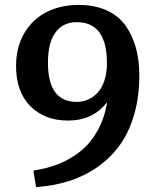

<svg xmlns="http://www.w3.org/2000/svg" viewBox="-20 -592 640 788"><path d="M127.9 175.8 117.2 107.9Q174.8 99.6 223.4 79.8Q272 60.1 312.3 27.1Q352.5 -5.9 380.1 -55.2Q407.7 -104.5 418.9 -167L418 -170.9Q360.8 -97.2 258.8 -97.2Q163.6 -97.2 104.7 -156.2Q45.9 -215.3 45.9 -320.8Q45.9 -398.4 79.8 -456.1Q113.8 -513.7 171.6 -542.7Q229.5 -571.8 303.2 -571.8Q369.1 -571.8 418.5 -549.1Q467.8 -526.4 496.1 -485.8Q524.4 -445.3 538.1 -394.5Q551.8 -343.8 551.8 -282.2Q551.8 -193.8 530.3 -120.6Q508.8 -47.4 470.7 4.9Q432.6 57.1 379.2 94.2Q325.7 131.3 262.9 151.1Q200.2 170.9 127.9 175.8ZM294.9 -173.8Q318.8 -173.8 340.3 -182.9Q361.8 -191.9 379.6 -210.4Q397.5 -229 408.2 -260.5Q418.9 -292 418.9 -333Q418.9 -501 294.9 -501Q238.8 -501 207.8 -459Q176.8 -417 176.8 -334Q176.8 -173.8 294.9 -173.8Z"/></svg>

Font: Literata Book SemiBold
Style: Regular
Weight: 600
Designer: Latin by Veronika Burian and Jose Scaglione. Greek by Irene Vlachou. Cyrillic by Vera Evstafieva
Foundry: TypeTogether
Version: Version 2.003;PS 002.003;hotconv 1.0.88;makeotf.lib2.5.64775